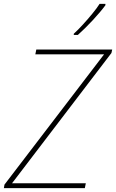

<svg xmlns="http://www.w3.org/2000/svg" viewBox="-28 -969 598 989"><path d="M-8 0 -5 -18 508 -689H154L159 -714H550L546 -696L34 -25H414L409 0ZM352 -789V-795Q374 -815 399.5 -843Q425 -871 448 -899Q471 -927 485 -949H515V-942Q490 -908 450 -865Q410 -822 373 -789Z"/></svg>

Font: Noto Sans Disp Thin
Style: Italic
Weight: 100
Italic angle: -12°
Designer: Monotype Design Team
Foundry: Monotype Imaging Inc.
Version: Version 2.000;GOOG;noto-source:20170915:90ef993387c0